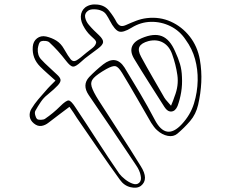

<svg xmlns="http://www.w3.org/2000/svg" viewBox="-20 -800 1040 879"><path d="M298 -311Q273 -292 249.5 -274.5Q226 -257 203 -239Q187 -226 169.5 -223.5Q152 -221 135 -235Q118 -249 116 -267.5Q114 -286 124 -302Q138 -325 155 -345Q172 -365 189 -384Q199 -396 210.5 -407.5Q222 -419 234 -431Q214 -449 197 -464Q180 -479 164 -495Q126 -533 130 -586Q132 -611 149.5 -624.5Q167 -638 191 -633Q217 -627 238 -614Q259 -601 273 -576Q293 -541 304 -528Q315 -515 330 -523.5Q345 -532 376 -559Q389 -569 403 -580Q417 -591 420 -604Q422 -612 408 -624.5Q394 -637 384 -648Q374 -660 368 -670Q349 -700 350 -725Q351 -750 370 -766Q393 -783 427 -779Q461 -775 480 -750Q501 -724 514 -698Q523 -684 533 -681.5Q543 -679 558 -686Q580 -696 603.5 -705Q627 -714 652 -717Q711 -724 762 -701Q813 -678 848.5 -633Q884 -588 895 -527Q904 -475 901.5 -423.5Q899 -372 887 -320Q877 -277 850.5 -246Q824 -215 792 -188Q774 -173 748 -178Q722 -183 699 -204Q691 -211 684.5 -220Q678 -229 672 -238Q639 -295 606 -352.5Q573 -410 539 -466Q522 -494 509 -497Q496 -500 467 -484Q425 -460 409 -443Q393 -426 399.5 -403.5Q406 -381 432 -340Q480 -265 528.5 -190.5Q577 -116 624 -40Q663 21 625 51Q607 64 577.5 57Q548 50 529 23Q479 -46 430 -117.5Q381 -189 332 -260Q318 -283 298 -311ZM885 -432Q886 -482 873 -529.5Q860 -577 830 -618Q803 -659 760.5 -680Q718 -701 671 -700Q624 -699 582 -673Q543 -649 524 -656Q505 -663 483 -705Q476 -719 467 -732.5Q458 -746 444 -751Q431 -757 411.5 -757.5Q392 -758 382 -750Q366 -738 370 -719.5Q374 -701 387 -686Q398 -673 409.5 -661.5Q421 -650 433 -639Q453 -620 452 -607Q451 -594 428 -577Q409 -562 388.5 -547.5Q368 -533 350 -516Q326 -494 314 -495Q302 -496 282 -522Q246 -569 207 -605Q202 -611 189 -612.5Q176 -614 168 -611Q161 -608 157.5 -597Q154 -586 153 -577Q151 -547 168 -528.5Q185 -510 204 -493Q227 -471 241 -458.5Q255 -446 257 -435.5Q259 -425 245 -409.5Q231 -394 197 -366Q180 -353 166.5 -333Q153 -313 142 -293Q138 -286 141 -273.5Q144 -261 150 -255Q155 -251 167.5 -251.5Q180 -252 186 -256Q224 -282 255 -313Q283 -341 294.5 -340Q306 -339 327 -306Q377 -231 426 -155Q475 -79 526 -5Q536 8 552.5 21Q569 34 585 40Q605 48 617 37Q629 26 624 4Q622 -8 616.5 -20Q611 -32 604 -42Q550 -123 495.5 -204Q441 -285 386 -365Q355 -411 388 -447Q418 -478 452 -505Q511 -551 550 -491Q586 -432 621.5 -372Q657 -312 689 -251Q740 -154 812 -231Q852 -274 868 -326Q884 -378 885 -432ZM813 -448Q815 -412 809.5 -378.5Q804 -345 793 -315Q783 -291 765 -289.5Q747 -288 733 -310Q698 -365 663 -420Q628 -475 594 -531Q575 -563 584.5 -587Q594 -611 628 -625Q684 -649 721 -634.5Q758 -620 782 -564Q796 -534 804 -507Q812 -480 813 -448ZM763 -316Q774 -342 779 -358Q799 -408 792 -456.5Q785 -505 768 -552Q755 -589 726.5 -605Q698 -621 660 -612Q627 -603 618.5 -586Q610 -569 626 -540Q652 -492 679 -445.5Q706 -399 733 -352Q738 -344 746 -335.5Q754 -327 763 -316Z"/></svg>

Font: Shizuru
Style: Regular
Weight: 400
Version: Version 1.000